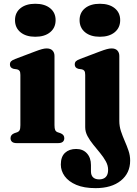

<svg xmlns="http://www.w3.org/2000/svg" viewBox="-20 -741 711 994"><path d="M262.1 -451.5V-93.3Q262.1 -75.4 265.8 -67.6Q269.5 -59.8 277.8 -56.6L292.6 -51.6Q303.3 -47.4 308.1 -40.9Q312.9 -34.5 312.9 -25.6Q312.9 -13.7 305 -6.8Q297.1 0 279.8 0H67.4Q50.2 0 42.4 -6.8Q34.5 -13.7 34.5 -25.6Q34.5 -34.4 39.3 -40.8Q44 -47.3 54.6 -51.5L69.8 -56.6Q78.1 -59.9 81.8 -67.6Q85.5 -75.3 85.5 -93.2V-353Q85.5 -367.5 81.4 -373.7Q77.3 -379.9 68.7 -381.9L50.1 -384.7Q40.2 -387.5 35.8 -393.1Q31.4 -398.6 31.4 -407.2Q31.4 -417.4 37.2 -423.5Q42.9 -429.6 58.7 -435.6L160.1 -474Q183.6 -483 197.2 -486.6Q210.9 -490.3 221.2 -490.3Q241.7 -490.3 251.9 -479.4Q262.1 -468.6 262.1 -451.5ZM162.7 -550.7Q114.5 -550.7 86.1 -574Q57.7 -597.3 57.7 -636.7Q57.7 -675.8 86.1 -698.6Q114.5 -721.5 162.7 -721.5Q211 -721.5 239.4 -698.6Q267.9 -675.7 267.9 -636.7Q267.9 -597.3 239.4 -574Q211 -550.7 162.7 -550.7ZM597.7 -115.1Q597.7 -87.3 606.2 -61.6Q614.8 -36 625.7 -11.1Q636.7 13.8 645.2 38.8Q653.8 63.8 653.8 90.3Q653.8 155.3 605.6 194.2Q557.4 233 474.8 233Q415 233 375.1 216.1Q335.2 199.1 315 171.3Q294.9 143.4 294.9 110.8Q294.9 70.4 316.5 50.3Q338.1 30.2 374.5 30.2Q409.5 30.2 430.2 53.2Q450.9 76.1 450.9 113.4V145.9Q450.9 166.9 462.1 177.3Q473.3 187.7 493.4 187.7Q515.7 187.6 527.7 175.3Q539.7 162.9 539.7 138.4Q539.7 115.4 527.6 93.8Q515.6 72.2 497.9 50.7Q480.2 29.1 462.7 7.7Q445.2 -13.8 433.1 -36.2Q421.1 -58.7 421.1 -82.4V-353Q421.1 -367.5 417 -373.7Q412.9 -379.9 404.3 -381.9L385.7 -384.7Q375.8 -387.5 371.4 -393.1Q367 -398.6 367 -407.2Q367 -417.4 372.7 -423.5Q378.5 -429.6 394.3 -435.6L495.7 -474Q519.6 -483 533.2 -486.6Q546.9 -490.3 557.6 -490.3Q577.7 -490.3 587.7 -479.4Q597.7 -468.6 597.7 -451.5ZM497 -550.7Q448.8 -550.7 420.4 -574Q392 -597.3 392 -636.7Q392 -675.8 420.4 -698.6Q448.8 -721.5 497 -721.5Q545.3 -721.5 573.7 -698.6Q602.2 -675.7 602.2 -636.7Q602.2 -597.3 573.7 -574Q545.3 -550.7 497 -550.7Z"/></svg>

Font: Fraunces
Style: Regular
Weight: 900
Version: Version 1.000;[b76b70a41]